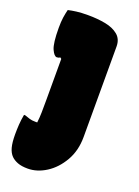

<svg xmlns="http://www.w3.org/2000/svg" viewBox="-146 -623 641 885"><g transform="rotate(20 174.5 -180.0)"><path d="M127 -560Q174 -560 213 -552.5Q252 -545 276 -525Q300 -505 300 -469V-25Q300 42 270.5 93Q241 144 197 172Q153 200 107 200Q77 200 57.5 192.5Q38 185 26 173Q12 159 5.5 135Q-1 111 -1 71Q-1 48 0.5 24Q2 0 7 -27H13Q27 -22 38.5 -18.5Q50 -15 66 -15H76Q79 -39 79.5 -65Q80 -91 80 -125V-328L74 -333Q67 -328 58 -328Q45 -328 32.5 -355.5Q20 -383 20 -459Q20 -489 23 -509.5Q26 -530 31 -550Q48 -554 71 -557Q94 -560 127 -560Z"/></g></svg>

Font: Recursive Sn Csl St XBk
Style: Regular
Weight: 1000
Version: Version 1.079;hotconv 1.0.112;makeotfexe 2.5.65598; ttfautoh